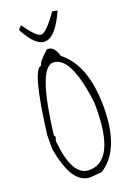

<svg xmlns="http://www.w3.org/2000/svg" viewBox="-175 -1010 746 1074"><g transform="rotate(-20 197.5 -472.5)"><path d="M183.1 -755.9H189.9Q227.1 -755.9 244.1 -694.8Q372.1 -595.2 372.1 -344.2Q372.1 -90.8 236.8 -5.9L168.9 0Q58.1 0 21 -222.2V-303.2Q67.9 -681.2 122.1 -681.2Q122.1 -702.1 183.1 -755.9ZM55.2 -290 61 -283.2V-275.9L55.2 -255.9Q75.2 -40 175.8 -40Q331.1 -40 331.1 -356.9V-383.8Q295.9 -674.8 189.9 -674.8Q101.1 -674.8 55.2 -290ZM73.7 -911.1 92.8 -932.1Q153.8 -845.2 182.4 -843.8Q210.9 -842.3 283.7 -945.3L314 -939.9Q196.8 -676.3 73.7 -911.1Z"/></g></svg>

Font: Loved by the King
Style: Regular
Weight: 400
Designer: Kimberly Geswein
Foundry: Kimberly Geswein
Version: Version 1.002 2006